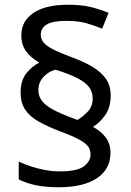

<svg xmlns="http://www.w3.org/2000/svg" viewBox="-20 -785 553 810"><path d="M67 -395Q67 -445 91 -475.5Q115 -506 146 -521Q110 -541 90 -568.5Q70 -596 70 -636Q70 -696 121 -730.5Q172 -765 267 -765Q323 -765 362 -755.5Q401 -746 438 -731L411 -664Q377 -678 343 -687.5Q309 -697 261 -697Q201 -697 176.5 -681.5Q152 -666 152 -638Q152 -620 164 -605.5Q176 -591 204.5 -576.5Q233 -562 284 -543Q336 -524 372 -502Q408 -480 427.5 -451.5Q447 -423 447 -383Q447 -332 424 -299.5Q401 -267 372 -250Q407 -231 426.5 -204.5Q446 -178 446 -140Q446 -71 388.5 -33Q331 5 228 5Q173 5 132 -3.5Q91 -12 59 -28V-103Q81 -93 109 -83.5Q137 -74 169 -68Q201 -62 232 -62Q306 -62 334 -83.5Q362 -105 362 -133Q362 -152 352.5 -166Q343 -180 315.5 -195.5Q288 -211 233 -231Q181 -251 143.5 -272Q106 -293 86.5 -322Q67 -351 67 -395ZM142 -405Q142 -381 155.5 -361.5Q169 -342 200.5 -324.5Q232 -307 285 -287L307 -279Q330 -293 350.5 -314.5Q371 -336 371 -370Q371 -395 357.5 -415Q344 -435 310 -453.5Q276 -472 214 -491Q186 -484 164 -461Q142 -438 142 -405Z"/></svg>

Font: Noto Sans Khmer UI
Style: Regular
Weight: 400
Designer: Danh Hong and the Monotype Design Team
Foundry: Monotype Imaging Inc.
Version: Version 2.002